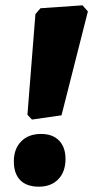

<svg xmlns="http://www.w3.org/2000/svg" viewBox="-20 -692 350 721"><path d="M290 -672 310 -649 211 -259 100 -243 83 -261 113 -639 132 -661ZM134 -189Q178 -189 202 -164Q226 -139 226 -95Q226 -47 199 -19Q172 9 126 9Q80 9 56 -15.5Q32 -40 32 -86Q32 -133 59.5 -161Q87 -189 134 -189Z"/></svg>

Font: Alegreya Sans Black
Style: Italic
Weight: 900
Italic angle: -7°
Designer: Juan Pablo del Peral
Foundry: Huerta Tipografica
Version: Version 2.007